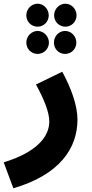

<svg xmlns="http://www.w3.org/2000/svg" viewBox="-56 -786 497 1036"><path d="M147 -642C180 -642 207 -669 207 -703C207 -737 180 -766 147 -766C113 -766 86 -737 86 -703C86 -669 113 -642 147 -642ZM297 -642C330 -642 357 -669 357 -703C357 -737 330 -766 297 -766C263 -766 236 -737 236 -703C236 -669 263 -642 297 -642ZM147 -495C180 -495 208 -522 208 -556C208 -590 180 -619 147 -619C113 -619 86 -590 86 -556C86 -522 113 -495 147 -495ZM295 -495C329 -495 356 -522 356 -556C356 -590 329 -619 295 -619C261 -619 235 -590 235 -556C235 -522 261 -495 295 -495ZM16 230C266 157 362 14 362 -141C362 -217 328 -310 280 -399L138 -330C181 -252 210 -181 210 -130C210 -50 144 35 -36 90Z"/></svg>

Font: Noto Sans Arabic ExtBd
Style: Regular
Weight: 800
Designer: Monotype Design Team, Nadine Chahine, Nizar Qandah and Khaled Hosny
Foundry: Monotype Imaging Inc.
Version: Version 2.012